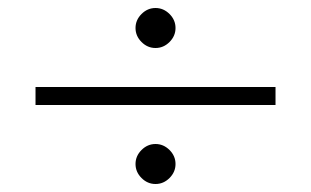

<svg xmlns="http://www.w3.org/2000/svg" viewBox="-20 -515 778 480"><path d="M403.8 -410Q388.8 -395 368.8 -395Q348.8 -395 333.8 -410Q318.8 -425 318.8 -445Q318.8 -465 333.8 -480Q348.8 -495 368.8 -495Q388.8 -495 403.8 -480Q418.8 -465 418.8 -445Q418.8 -425 403.8 -410ZM68.8 -252.5V-297.5H668.8V-252.5ZM403.8 -70Q388.8 -55 368.8 -55Q348.8 -55 333.8 -70Q318.8 -85 318.8 -105Q318.8 -125 333.8 -140Q348.8 -155 368.8 -155Q388.8 -155 403.8 -140Q418.8 -125 418.8 -105Q418.8 -85 403.8 -70Z"/></svg>

Font: Now Alt
Style: Regular
Weight: 400
Designer: Alfredo Marco Pradil
Foundry: Alfredo Marco Pradil
Version: Version 1.002;PS 001.002;hotconv 1.0.88;makeotf.lib2.5.64775